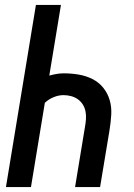

<svg xmlns="http://www.w3.org/2000/svg" viewBox="-20 -755 540 775"><path d="M4 0 125 -735H226L179 -450Q194 -454 208.5 -456.5Q223 -459 237 -459Q268 -459 297.5 -454Q327 -449 353 -436Q379 -423 397 -400.5Q415 -378 423 -350Q431 -322 429 -291Q427 -260 422 -229L384 0H283L323 -243Q326 -259 327 -275Q328 -291 325 -306Q322 -321 314 -333.5Q306 -346 294 -354.5Q282 -363 267 -367Q252 -371 236 -371Q217 -371 197 -363Q177 -355 161 -340L105 0Z"/></svg>

Font: Iosevka Semibold Oblique
Style: Regular
Weight: 600
Italic angle: -9°
Monospace: yes
Designer: Belleve Invis
Foundry: Belleve Invis
Version: Version 32.5.0; ttfautohint (v1.8.4)